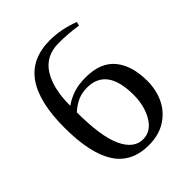

<svg xmlns="http://www.w3.org/2000/svg" viewBox="-197 -796 931 931"><g transform="rotate(-45 268.5 -330.0)"><path d="M52 -330Q52 -505 113.5 -592.5Q175 -680 302 -680Q377 -680 457 -650L452 -630Q390 -640 322 -640Q234 -640 190.5 -572.5Q147 -505 147 -385Q177 -406 212.5 -418Q248 -430 297 -430Q399 -430 448 -370.5Q497 -311 497 -205Q497 -145 473 -94Q449 -43 400 -11.5Q351 20 282 20Q164 20 108 -67Q52 -154 52 -330ZM402 -205Q402 -390 267 -390Q231 -390 203 -377.5Q175 -365 147 -340Q147 -175 183 -97.5Q219 -20 282 -20Q337 -20 369.5 -75Q402 -130 402 -205Z"/></g></svg>

Font: Philosopher
Style: Regular
Weight: 400
Designer: Jovanny Lemonad
Foundry: Jovanny Lemonad
Version: Version 2.000